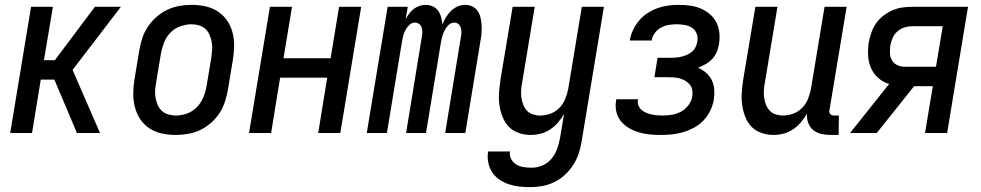

<svg xmlns="http://www.w3.org/2000/svg" viewBox="-20 -548 4040 791"><path d="M297 0 204 -220H148L112 0H22L108 -520H198L161 -300H206L371 -520H478L279 -260L392 0Z M704 8Q675 8 647 2Q619 -4 596 -19Q573 -34 558 -56.5Q543 -79 536 -106Q529 -133 529 -162Q529 -191 534 -221L554 -341Q558 -365 566 -390Q574 -415 589 -437.5Q604 -460 624.5 -478Q645 -496 669 -507.5Q693 -519 718.5 -523.5Q744 -528 769 -528Q798 -528 826 -522Q854 -516 877 -501Q900 -486 915.5 -463.5Q931 -441 938 -414Q945 -387 944.5 -358Q944 -329 939 -299L919 -179Q915 -155 907 -130Q899 -105 884.5 -82.5Q870 -60 849.5 -42Q829 -24 805 -12.5Q781 -1 755 3.5Q729 8 704 8ZM705 -72Q728 -72 751 -80.5Q774 -89 791 -106.5Q808 -124 817.5 -147Q827 -170 831 -193L851 -313Q853 -329 854 -345Q855 -361 852 -376Q849 -391 843 -405Q837 -419 826 -429Q815 -439 800 -443.5Q785 -448 769 -448Q746 -448 722.5 -439.5Q699 -431 682 -413.5Q665 -396 656 -373Q647 -350 643 -327L623 -207Q620 -191 619 -175Q618 -159 621 -144Q624 -129 630 -115Q636 -101 647 -91Q658 -81 673.5 -76.5Q689 -72 705 -72Z M1006 0 1092 -520H1183L1148 -308H1342L1377 -520H1468L1382 0H1291L1328 -228H1134L1097 0Z M1491 0 1577 -520H1660L1651 -469Q1657 -480 1665.5 -491.5Q1674 -503 1685 -511.5Q1696 -520 1709 -524Q1722 -528 1734 -528Q1750 -528 1763.5 -521.5Q1777 -515 1785.5 -503Q1794 -491 1797.5 -476.5Q1801 -462 1803 -447Q1808 -462 1817 -476.5Q1826 -491 1838 -503Q1850 -515 1865.5 -521.5Q1881 -528 1896 -528Q1912 -528 1925.5 -521.5Q1939 -515 1947.5 -503Q1956 -491 1959.5 -476Q1963 -461 1964 -446Q1965 -431 1964 -415Q1963 -399 1960 -383L1897 0H1814L1879 -397Q1881 -407 1881 -416.5Q1881 -426 1878 -435Q1875 -444 1868 -449.5Q1861 -455 1851 -455Q1838 -455 1827.5 -444.5Q1817 -434 1811 -421.5Q1805 -409 1801.5 -396Q1798 -383 1796 -370L1735 0H1653L1718 -397Q1720 -407 1720 -416.5Q1720 -426 1717 -435Q1714 -444 1706.5 -449.5Q1699 -455 1689 -455Q1676 -455 1665.5 -444.5Q1655 -434 1649 -421.5Q1643 -409 1640 -396Q1637 -383 1635 -370L1574 0Z M2165 223Q2142 223 2119.5 220.5Q2097 218 2076 211Q2055 204 2037 191.5Q2019 179 2007.5 161.5Q1996 144 1991.5 121.5Q1987 99 1991 76H2081Q2078 93 2086 107.5Q2094 122 2107.5 130Q2121 138 2137.5 140.5Q2154 143 2171 143Q2193 143 2215 133.5Q2237 124 2252 106Q2267 88 2275 66Q2283 44 2287 22L2304 -79Q2294 -61 2279.5 -44Q2265 -27 2247 -15Q2229 -3 2208 2.5Q2187 8 2167 8Q2141 8 2116.5 -0.5Q2092 -9 2075.5 -26.5Q2059 -44 2050 -67.5Q2041 -91 2037.5 -116Q2034 -141 2036 -167.5Q2038 -194 2042 -221L2092 -520H2183L2131 -207Q2128 -192 2127 -176.5Q2126 -161 2128 -146Q2130 -131 2135.5 -117Q2141 -103 2150.5 -92.5Q2160 -82 2175 -77Q2190 -72 2205 -72Q2226 -72 2247 -79.5Q2268 -87 2284 -103Q2300 -119 2308.5 -140Q2317 -161 2321 -182L2377 -520H2468L2376 36Q2372 60 2364 84.5Q2356 109 2341.5 131.5Q2327 154 2307 172.5Q2287 191 2263 202.5Q2239 214 2214 218.5Q2189 223 2165 223Z M2704 8Q2681 8 2658 6Q2635 4 2613 -2.5Q2591 -9 2572 -20Q2553 -31 2539 -47.5Q2525 -64 2519.5 -86.5Q2514 -109 2518 -132L2519 -139H2609L2608 -136Q2606 -124 2610.5 -113Q2615 -102 2623 -95Q2631 -88 2642 -83.5Q2653 -79 2664 -76.5Q2675 -74 2687 -73Q2699 -72 2712 -72Q2730 -72 2749.5 -75.5Q2769 -79 2786.5 -88.5Q2804 -98 2816.5 -115Q2829 -132 2832 -151Q2834 -164 2832 -176.5Q2830 -189 2822.5 -198.5Q2815 -208 2804.5 -214.5Q2794 -221 2782 -224.5Q2770 -228 2757.5 -229Q2745 -230 2732 -230H2676L2689 -310H2745Q2756 -310 2767 -311Q2778 -312 2789.5 -315Q2801 -318 2812 -323Q2823 -328 2832 -336Q2841 -344 2846 -355Q2851 -366 2853 -377Q2856 -394 2850 -409.5Q2844 -425 2831 -433.5Q2818 -442 2801.5 -445Q2785 -448 2768 -448Q2752 -448 2736 -445.5Q2720 -443 2704.5 -435Q2689 -427 2678.5 -413Q2668 -399 2665 -383V-381H2575V-384Q2579 -406 2589 -426.5Q2599 -447 2614 -464.5Q2629 -482 2648.5 -494.5Q2668 -507 2689 -514.5Q2710 -522 2731.5 -525Q2753 -528 2775 -528Q2798 -528 2821.5 -525Q2845 -522 2865.5 -513.5Q2886 -505 2903.5 -490.5Q2921 -476 2931 -456.5Q2941 -437 2943.5 -413.5Q2946 -390 2942 -367Q2940 -351 2933.5 -335Q2927 -319 2915 -306Q2903 -293 2887.5 -284Q2872 -275 2856 -269Q2874 -261 2889 -248Q2904 -235 2912.5 -217.5Q2921 -200 2922.5 -179.5Q2924 -159 2921 -138Q2917 -115 2906.5 -93Q2896 -71 2879.5 -53Q2863 -35 2841 -23Q2819 -11 2796 -4Q2773 3 2750 5.5Q2727 8 2704 8Z M3167 8Q3141 8 3116.5 -0.5Q3092 -9 3075.5 -26.5Q3059 -44 3050 -67.5Q3041 -91 3037.5 -116Q3034 -141 3036 -167.5Q3038 -194 3042 -221L3092 -520H3183L3131 -207Q3128 -192 3127 -176.5Q3126 -161 3128 -146Q3130 -131 3135.5 -117Q3141 -103 3150.5 -92.5Q3160 -82 3175 -77Q3190 -72 3205 -72Q3226 -72 3247 -79.5Q3268 -87 3284 -103Q3300 -119 3308.5 -140Q3317 -161 3321 -182L3377 -520H3468L3397 -93Q3396 -89 3397 -85Q3398 -81 3400.5 -78Q3403 -75 3407 -73.5Q3411 -72 3416 -72H3436L3435 8H3402Q3382 8 3363 3.5Q3344 -1 3330 -12.5Q3316 -24 3309.5 -42Q3303 -60 3305 -80Q3294 -61 3279.5 -44Q3265 -27 3247 -15Q3229 -3 3208 2.5Q3187 8 3167 8Z M3592 0H3482L3643 -202Q3617 -210 3598 -227Q3579 -244 3568.5 -267.5Q3558 -291 3556.5 -318.5Q3555 -346 3559 -373Q3563 -394 3570 -414Q3577 -434 3589 -451.5Q3601 -469 3619 -483Q3637 -497 3656.5 -505.5Q3676 -514 3696.5 -517Q3717 -520 3737 -520H3968L3882 0H3791L3823 -193H3746ZM3708 -273H3836L3864 -440H3738Q3722 -440 3706 -435Q3690 -430 3677 -418.5Q3664 -407 3657.5 -391.5Q3651 -376 3648 -361Q3646 -344 3646.5 -328Q3647 -312 3655 -299Q3663 -286 3677 -279.5Q3691 -273 3708 -273Z"/></svg>

Font: Iosevka Medium
Style: Italic
Weight: 500
Italic angle: -9°
Monospace: yes
Designer: Belleve Invis
Foundry: Belleve Invis
Version: Version 32.5.0; ttfautohint (v1.8.4)